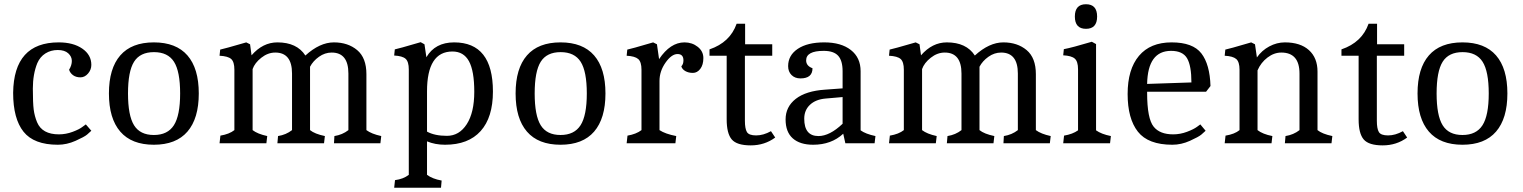

<svg xmlns="http://www.w3.org/2000/svg" viewBox="-20 -676 7187 906"><path d="M257 -476Q326 -476 368.5 -446.5Q411 -417 411 -370Q411 -347 395.5 -329Q380 -311 359.5 -311Q339 -311 325 -321Q311 -331 306 -347Q319 -368 319 -388.5Q319 -409 302 -424.5Q285 -440 252.5 -440Q220 -440 194.5 -424Q169 -408 156 -378Q135 -326 135 -258Q135 -190 139 -159Q143 -128 155 -99Q179 -42 258 -42Q291 -42 323 -54Q355 -66 370 -78L385 -89L411 -59Q404 -52 391 -41Q378 -30 336.5 -11.5Q295 7 253 7Q140 7 91 -54.5Q42 -116 42 -238Q45 -476 257 -476Z M612.5 -384.5Q584 -339 584 -235Q584 -131 612.5 -85Q641 -39 706 -39Q771 -39 800.5 -85Q830 -131 830 -235Q830 -339 801 -384.5Q772 -430 706.5 -430Q641 -430 612.5 -384.5ZM547.5 -55Q494 -117 494 -235Q494 -353 547.5 -414.5Q601 -476 706 -476Q811 -476 864.5 -414.5Q918 -353 918 -235Q918 -117 864.5 -55Q811 7 706 7Q601 7 547.5 -55Z M1086 -347Q1086 -384 1071 -397.5Q1056 -411 1016 -413L1019 -442Q1035 -445 1142 -476L1160 -467L1167 -415Q1220 -476 1289 -476Q1381 -476 1421 -414Q1489 -476 1555.5 -476Q1622 -476 1665.5 -439.5Q1709 -403 1709 -326V-62Q1733 -44 1779 -34L1775 0H1556L1558 -34Q1596 -40 1624 -62V-329Q1624 -428 1545 -428Q1513 -428 1485 -408Q1457 -388 1443 -361V-62Q1465 -44 1513 -34L1509 0H1289L1292 -34Q1330 -40 1358 -62V-329Q1358 -428 1279 -428Q1244 -428 1213 -403.5Q1182 -379 1172 -350V-62Q1195 -44 1241 -34L1237 0H1016L1020 -36Q1062 -43 1086 -62Z M1909 -348Q1909 -385 1894 -398.5Q1879 -412 1840 -414L1843 -443Q1856 -445 1965 -477L1983 -467L1992 -406Q2033 -476 2123 -476Q2306 -476 2306 -244Q2306 -122 2248 -57.5Q2190 7 2080 7Q2033 7 1995 -9V149Q2020 168 2064 176L2061 210H1840L1844 174Q1883 169 1909 149ZM2115 -433Q1995 -433 1995 -245V-55Q2031 -35 2089 -35Q2147 -35 2182.5 -90Q2218 -145 2218 -243Q2218 -341 2193 -387Q2168 -433 2115 -433Z M2531.5 -384.5Q2503 -339 2503 -235Q2503 -131 2531.5 -85Q2560 -39 2625 -39Q2690 -39 2719.5 -85Q2749 -131 2749 -235Q2749 -339 2720 -384.5Q2691 -430 2625.5 -430Q2560 -430 2531.5 -384.5ZM2466.5 -55Q2413 -117 2413 -235Q2413 -353 2466.5 -414.5Q2520 -476 2625 -476Q2730 -476 2783.5 -414.5Q2837 -353 2837 -235Q2837 -117 2783.5 -55Q2730 7 2625 7Q2520 7 2466.5 -55Z M3210 -476Q3246 -476 3272.5 -455Q3299 -434 3299 -402Q3299 -370 3284.5 -351Q3270 -332 3249.5 -332Q3229 -332 3214 -340.5Q3199 -349 3195 -363Q3205 -373 3205 -391Q3205 -421 3177 -421Q3149 -421 3120.5 -380.5Q3092 -340 3092 -294V-62Q3119 -44 3171 -34L3167 0H2937L2941 -36Q2982 -43 3007 -62V-347Q3007 -384 2991.5 -397.5Q2976 -411 2937 -413L2940 -442Q2953 -444 3062 -476L3080 -467L3090 -397Q3143 -476 3210 -476Z M3638 -27Q3588 10 3522.5 10Q3457 10 3433 -18Q3409 -46 3409 -113V-413H3328V-443Q3425 -476 3456 -564H3496V-467H3624V-413H3495V-106Q3495 -69 3504.5 -53Q3514 -37 3548 -37Q3582 -37 3618 -57Z M3817 7Q3755 7 3721 -23Q3687 -53 3687 -112.5Q3687 -172 3735 -209.5Q3783 -247 3874 -253L3956 -259V-340Q3956 -390 3935 -413Q3914 -436 3867 -436Q3784 -436 3784 -391Q3784 -365 3814 -354Q3814 -306 3757 -306Q3731 -306 3715 -322Q3699 -338 3699 -364Q3699 -415 3744.5 -445.5Q3790 -476 3869.5 -476Q3949 -476 3995 -440Q4041 -404 4041 -340V-61Q4064 -44 4111 -34L4107 0H3969L3959 -45Q3903 7 3817 7ZM3775 -116Q3775 -34 3842 -34Q3895 -34 3956 -92V-218L3876 -211Q3829 -207 3802 -181.5Q3775 -156 3775 -116Z M4245 -347Q4245 -384 4230 -397.5Q4215 -411 4175 -413L4178 -442Q4194 -445 4301 -476L4319 -467L4326 -415Q4379 -476 4448 -476Q4540 -476 4580 -414Q4648 -476 4714.5 -476Q4781 -476 4824.5 -439.5Q4868 -403 4868 -326V-62Q4892 -44 4938 -34L4934 0H4715L4717 -34Q4755 -40 4783 -62V-329Q4783 -428 4704 -428Q4672 -428 4644 -408Q4616 -388 4602 -361V-62Q4624 -44 4672 -34L4668 0H4448L4451 -34Q4489 -40 4517 -62V-329Q4517 -428 4438 -428Q4403 -428 4372 -403.5Q4341 -379 4331 -350V-62Q4354 -44 4400 -34L4396 0H4175L4179 -36Q4221 -43 4245 -62Z M5067 -349Q5067 -386 5051.5 -399.5Q5036 -413 4997 -415L5000 -444Q5038 -451 5132 -479L5152 -468V-61Q5177 -43 5222 -34L5218 0H4997L5001 -36Q5042 -43 5067 -61ZM5104.5 -656Q5157 -656 5157 -598Q5157 -540 5104.5 -540Q5052 -540 5052 -598Q5052 -656 5104.5 -656Z M5393 -243V-238Q5393 -116 5424 -78Q5453 -42 5516 -42Q5549 -42 5581 -54Q5613 -66 5629 -78L5644 -89L5669 -59Q5662 -52 5649 -41Q5636 -30 5595 -11.5Q5554 7 5512 7Q5398 7 5349.5 -54.5Q5301 -116 5301 -232.5Q5301 -349 5354.5 -412.5Q5408 -476 5508.5 -476Q5609 -476 5649 -424Q5689 -372 5692 -270L5671 -243ZM5506 -436Q5396 -436 5393 -280L5602 -287Q5602 -366 5581.5 -401Q5561 -436 5506 -436Z M6112 -329Q6112 -428 6026 -428Q5992 -428 5961 -404.5Q5930 -381 5914 -344V-62Q5938 -43 5984 -34L5980 0H5759L5763 -36Q5806 -43 5829 -62V-347Q5829 -384 5813.5 -397.5Q5798 -411 5759 -413L5762 -442Q5775 -444 5884 -476L5902 -467L5911 -405Q5934 -438 5969.5 -457Q6005 -476 6043 -476Q6116 -476 6156.5 -439.5Q6197 -403 6197 -338V-62Q6219 -44 6267 -34L6263 0H6043L6046 -34Q6084 -40 6112 -62Z M6620 -27Q6570 10 6504.5 10Q6439 10 6415 -18Q6391 -46 6391 -113V-413H6310V-443Q6407 -476 6438 -564H6478V-467H6606V-413H6477V-106Q6477 -69 6486.5 -53Q6496 -37 6530 -37Q6564 -37 6600 -57Z M6787.5 -384.5Q6759 -339 6759 -235Q6759 -131 6787.5 -85Q6816 -39 6881 -39Q6946 -39 6975.5 -85Q7005 -131 7005 -235Q7005 -339 6976 -384.5Q6947 -430 6881.5 -430Q6816 -430 6787.5 -384.5ZM6722.5 -55Q6669 -117 6669 -235Q6669 -353 6722.5 -414.5Q6776 -476 6881 -476Q6986 -476 7039.5 -414.5Q7093 -353 7093 -235Q7093 -117 7039.5 -55Q6986 7 6881 7Q6776 7 6722.5 -55Z"/></svg>

Font: Caladea
Style: Regular
Weight: 400
Designer: Carolina Giovagnoli and Andres Torresi
Foundry: Carolina Giovagnoli and Andres Torresi
Version: Version 1.002